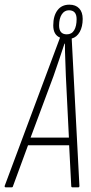

<svg xmlns="http://www.w3.org/2000/svg" viewBox="-47 -802 391 822"><path d="M-22 0Q-28 0 -27 -6L210 -641Q181 -653 181 -693Q181 -734 199 -758Q217 -782 250 -782Q277 -782 292 -766Q307 -750 307 -721Q307 -688 294.5 -665.5Q282 -643 260 -637L293 -6Q293 0 288 0H263Q258 0 258 -6L249 -180H73L9 -6Q8 0 3 0ZM84 -213H248L235 -476Q234 -513 232.5 -547Q231 -581 231 -615H229Q218 -581 206 -546Q194 -511 182 -476ZM239 -655Q260 -655 270.5 -672.5Q281 -690 281 -720Q281 -758 248 -758Q229 -758 217.5 -740.5Q206 -723 206 -693Q206 -655 239 -655Z"/></svg>

Font: Sofia Sans Extra Condensed ExtraLight
Style: Italic
Weight: 250
Italic angle: -9°
Version: Version 4.100